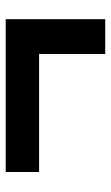

<svg xmlns="http://www.w3.org/2000/svg" viewBox="119 -596 382 660"><g transform="rotate(-90 310.0 -266.0)"><path d="M454.4 -95.3V-322.6H48.8V-437.4H574.1V-95.3Z"/></g></svg>

Font: Encode Sans SC Condensed Thin
Style: Regular
Weight: 100
Width: 3
Designer: Multiple Designers
Foundry: Impallari Type
Version: Version 3.002